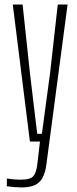

<svg xmlns="http://www.w3.org/2000/svg" viewBox="-20 -620 339 841"><path d="M73.5 201Q62.5 201 43 199.5Q23.5 198 10 196V162Q22 164 38.2 165.5Q54.5 167 71.5 167Q111.5 167 125.2 152.5Q139 138 143.5 99L155 0H111L36 -600H79L111 -301L143 -34H163.5L199.5 -301L233 -600H276L183.5 98Q179 134.5 167.2 157.2Q155.5 180 133 190.5Q110.5 201 73.5 201Z"/></svg>

Font: Big Shoulders Text Thin Thin
Style: Regular
Weight: 250
Version: Version 2.002